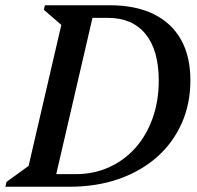

<svg xmlns="http://www.w3.org/2000/svg" viewBox="-46 -710 750 730"><path d="M123 0V-47.9H242Q310.7 -47.9 368.6 -74.1Q426.5 -100.2 468.9 -147.9Q511.3 -195.6 534.4 -260.9Q557.6 -326.2 557.6 -403.5Q557.6 -518.8 507.4 -580.5Q457.2 -642.1 364.2 -642.1H260.7V-690H371.6Q469.2 -690 537.6 -656.6Q606.1 -623.3 642 -559.6Q677.9 -495.9 677.9 -404.5Q677.9 -314.7 644.5 -240.3Q611.1 -165.9 550 -112.2Q488.9 -58.5 404.8 -29.2Q320.7 0 218.4 0ZM-25.5 0 -21.4 -18.3 98.2 -104.9 53.4 -39 195.4 -651 222.8 -584.2 120.7 -672.9 124.9 -690H316.7L156.7 0Z"/></svg>

Font: Platypi Light
Style: Italic
Weight: 300
Italic angle: -13°
Designer: David Sargent
Foundry: Bolt Cutter Type
Version: Version 1.200